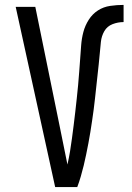

<svg xmlns="http://www.w3.org/2000/svg" viewBox="-20 -763 540 783"><path d="M295 0H205L44 -735H124L224 -245Q232 -207 239.5 -168.5Q247 -130 255 -92Q261 -118 265.5 -145Q270 -172 273.5 -199Q277 -226 280.5 -253Q284 -280 287 -307Q290 -334 293 -361Q296 -388 298.5 -415.5Q301 -443 303 -470Q305 -497 307 -524Q309 -551 311 -578.5Q313 -606 320 -632.5Q327 -659 342 -682.5Q357 -706 379.5 -720.5Q402 -735 429.5 -739Q457 -743 484 -743V-673Q461 -673 439 -664.5Q417 -656 405.5 -636Q394 -616 391.5 -592.5Q389 -569 387 -546Q385 -523 382.5 -500Q380 -477 377.5 -454Q375 -431 372.5 -408Q370 -385 367.5 -362Q365 -339 362 -316Q359 -293 355.5 -270Q352 -247 348.5 -224.5Q345 -202 340.5 -179Q336 -156 331.5 -133.5Q327 -111 321.5 -88.5Q316 -66 309.5 -43.5Q303 -21 295 0Z"/></svg>

Font: Iosevka
Style: Regular
Weight: 400
Monospace: yes
Designer: Belleve Invis
Foundry: Belleve Invis
Version: Version 33.2.3; ttfautohint (v1.8.4)